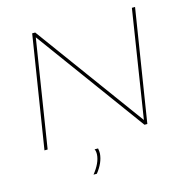

<svg xmlns="http://www.w3.org/2000/svg" viewBox="-130 -828 1123 1168"><g transform="rotate(-15 432.0 -243.5)"><path d="M65 0 177 -707H196L697 -22L803 -700H823L711 7H693L192 -678L85 0ZM361 73H383Q385 83 385.5 90.5Q386 98 386 105Q382 162 336 220H315Q364 159 367 107Q368 85 361 73Z"/></g></svg>

Font: Georama Extended Thin
Style: Italic
Weight: 100
Width: 7
Italic angle: -9°
Designer: Jean-Baptiste Levee
Foundry: Production Type
Version: Version 1.000